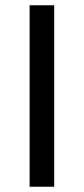

<svg xmlns="http://www.w3.org/2000/svg" viewBox="-20 -708 318 728"><path d="M92.3 0V-688H185.5V0Z"/></svg>

Font: Liberation Sans
Style: Regular
Weight: 400
Designer: Steve Matteson
Foundry: Ascender Corporation
Version: Version 2.00.1